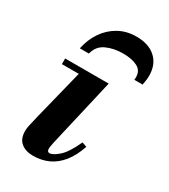

<svg xmlns="http://www.w3.org/2000/svg" viewBox="-177 -786 776 882"><g transform="rotate(30 211.0 -345.0)"><path d="M142 11Q103 11 79 -9Q55 -29 55 -70Q55 -82 58 -97.5Q61 -113 71 -153L145 -450H279L195 -87Q192 -73 191 -65Q190 -57 190 -54Q190 -37 203 -37Q220 -37 249.5 -62.5Q279 -88 310 -156L335 -147Q317 -93 289 -58Q261 -23 224.5 -6Q188 11 142 11ZM48 -420V-450H222V-420ZM83 -524Q94 -576 121 -615.5Q148 -655 189 -678Q230 -701 283 -701Q348 -701 385 -667Q422 -633 422 -574Q422 -563 420.5 -550.5Q419 -538 416 -524H372Q373 -528 373 -531.5Q373 -535 373 -538Q373 -573 344 -588Q315 -603 268 -603Q219 -603 180.5 -585.5Q142 -568 131 -524Z"/></g></svg>

Font: Libre Bodoni
Style: Italic
Weight: 400
Italic angle: -13°
Designer: Pablo Impallari, Rodrigo Fuenzalida
Foundry: Impallari Type
Version: Version 2.005;gftools[0.9.23]